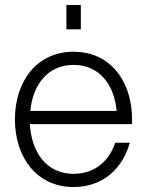

<svg xmlns="http://www.w3.org/2000/svg" viewBox="-20 -740 591 772"><path d="M276 12C392 12 472 -60 502 -166H443C419 -91 359 -41 276 -41C167 -41 107 -127 100 -241H511V-260C511 -413 424 -532 276 -532C128 -532 40 -413 40 -260C40 -107 128 12 276 12ZM102 -294C112 -400 172 -479 276 -479C380 -479 439 -400 449 -294ZM247 -622H305V-720H247Z"/></svg>

Font: Aspekta 250
Style: Regular
Weight: 250
Designer: Ivo Dolenc
Version: Version 2.000